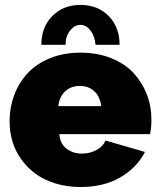

<svg xmlns="http://www.w3.org/2000/svg" viewBox="-20 -750 649 780"><path d="M246.1 -567.9H147.9Q147.9 -639.6 192.4 -684.8Q236.8 -730 307.1 -730Q377.4 -730 421.6 -684.8Q465.8 -639.6 465.8 -567.9H368.2Q365.2 -603 347.7 -626Q330.1 -648.9 307.1 -648.9Q282.2 -648.9 264.2 -625Q246.1 -601.1 246.1 -567.9ZM307.1 9.8Q252.9 9.8 206.3 -4.4Q159.7 -18.6 125.7 -43.2Q91.8 -67.9 67.4 -101.3Q43 -134.8 31 -174.1Q19 -213.4 19 -255.9Q19 -313.5 37.8 -363.8Q56.6 -414.1 92.3 -452.6Q127.9 -491.2 183.3 -513.7Q238.8 -536.1 307.1 -536.1Q375.5 -536.1 431.2 -513.9Q486.8 -491.7 522 -453.9Q557.1 -416 576.2 -367.2Q595.2 -318.4 595.2 -263.2Q595.2 -234.4 589.8 -205.1H221.2Q224.1 -165.5 250.5 -145.8Q276.9 -126 313 -126Q344.7 -126 372.1 -140.6Q399.4 -155.3 408.2 -179.2L568.8 -132.8Q535.2 -67.4 467.5 -28.8Q399.9 9.8 307.1 9.8ZM216.8 -318.8H391.1Q386.7 -356.9 363.5 -378.9Q340.3 -400.9 304.2 -400.9Q268.1 -400.9 244.6 -378.9Q221.2 -356.9 216.8 -318.8Z"/></svg>

Font: Rawline Black
Style: Regular
Weight: 900
Designer: Matt McInerney, Pablo Impallari, Rodrigo Fuenzalida
Foundry: Matt McInerney, Pablo Impallari, Rodrigo Fuenzalida
Version: Version 4.020;PS 004.020;hotconv 1.0.88;makeotf.lib2.5.64775